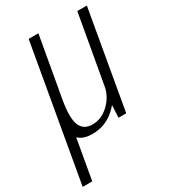

<svg xmlns="http://www.w3.org/2000/svg" viewBox="-246 -692 892 1009"><g transform="rotate(-30 200.0 -187.0)"><path d="M-48.5 220.5H9.5L68.5 -114L94.5 -595ZM296.5 0H343L447 -594H389L301 -97ZM153.5 -595H95L31 -231Q11.5 -119.5 32 -57Q52.5 5.5 135.5 5.5Q215 5.5 272.5 -46.5Q330 -98.5 341 -161L317 -184.5Q306.5 -123.5 261.5 -80.5Q216.5 -37.5 162 -37.5Q106.5 -37.5 88.8 -83.2Q71 -129 89 -231Z"/></g></svg>

Font: Anybody SemiCondensed Light
Style: Italic
Weight: 300
Width: 4
Italic angle: -10°
Version: Version 1.113;gftools[0.9.25]